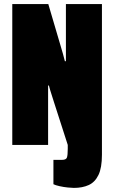

<svg xmlns="http://www.w3.org/2000/svg" viewBox="-20 -708 558 938"><path d="M341 210Q331 210 311 208Q291 206 271 201.5Q251 197 241 192V73H283Q303 73 307 61.5Q311 50 311 19V0L244 -208Q238 -228 231 -249Q224 -270 219 -290H215V0H40V-688H216L277 -481Q283 -460 287.5 -445Q292 -430 297 -409H302V-688H478V48Q478 112 461 147Q444 182 413.5 196Q383 210 341 210Z"/></svg>

Font: Archivo ExtraCondensed Black
Style: Regular
Weight: 900
Width: 2
Designer: Hector Gatti
Foundry: Omnibus-Type
Version: Version 2.001; ttfautohint (v1.8.3)